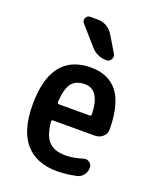

<svg xmlns="http://www.w3.org/2000/svg" viewBox="-143 -853 786 950"><g transform="rotate(20 250.0 -378.0)"><path d="M256.8 -442.4Q210 -442.4 187.5 -414.6Q165 -386.7 160.2 -314.5Q160.2 -305.7 168 -304.7H331.1Q338.9 -304.7 338.9 -314.5Q335 -442.4 256.8 -442.4ZM272.5 9.8Q163.1 9.8 105 -57.1Q46.9 -124 46.9 -259.8Q46.9 -529.3 256.8 -530.3Q348.6 -530.3 397 -469.7Q445.3 -409.2 447.3 -276.4Q448.2 -252 430.7 -235.8Q413.1 -219.7 388.7 -219.7H168Q161.1 -219.7 161.1 -210.9Q168 -137.7 197.3 -107.9Q226.6 -78.1 285.2 -78.1Q325.2 -78.1 376 -93.8Q391.6 -98.6 405.8 -88.9Q419.9 -79.1 419.9 -61.5Q419.9 -40 406.7 -22.9Q393.6 -5.9 374 -2Q320.3 9.8 272.5 9.8ZM203.1 -764.6Q259.8 -764.6 289.1 -715.8L338.9 -632.8Q346.7 -619.1 338.9 -604.5Q331.1 -589.8 315.4 -589.8Q264.6 -589.8 232.4 -627L148.4 -722.7Q137.7 -734.4 144 -749.5Q150.4 -764.6 167 -764.6Z"/></g></svg>

Font: Rounded Mgen+ 1m medium
Style: Regular
Weight: 500
Designer: [Source Han Sans]
Ryoko NISHIZUKA  (kana & ideographs); Paul D. Hunt (Latin, Greek & Cyrillic); Wenlong ZHANG  (bopomofo
Version: Version 1.059.20150602